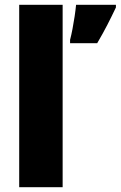

<svg xmlns="http://www.w3.org/2000/svg" viewBox="-20 -780 503 800"><path d="M241 0H60V-760H241ZM463 -749Q445 -711 427 -676Q409 -641 385 -600H272V-614Q277 -633 282 -659Q287 -685 291 -712Q295 -739 297 -760H463Z"/></svg>

Font: Noto Sans Myanmar UI SemiCondensed Black
Style: Regular
Weight: 900
Width: 4
Designer: Monotype Design Team
Foundry: Monotype Imaging Inc.
Version: Version 2.103; ttfautohint (v1.8.4.7-5d5b)